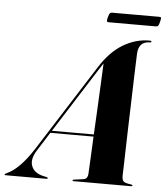

<svg xmlns="http://www.w3.org/2000/svg" viewBox="-118 -878 801 928"><g transform="rotate(5 282.0 -414.0)"><path d="M84.5 -133Q55.5 -87.5 68.5 -54.8Q81.5 -22 125.5 -12L142 -8.5Q148 -7 148 -4Q148 0 141.5 0H-55.5Q-61.5 0 -61.5 -3Q-61.5 -6 -49 -12Q-22.5 -23 9.8 -55.2Q42 -87.5 75 -139L342 -558.5Q391 -636 452 -672.5Q513 -709 580 -709Q590 -709 590 -704.5Q590 -700.5 583.5 -700.5Q528.5 -700.5 525.5 -641Q525 -630.5 523.8 -596Q522.5 -561.5 521 -511.5Q519.5 -461.5 517.8 -404Q516 -346.5 514.2 -288.5Q512.5 -230.5 511.2 -180.2Q510 -130 509 -95.2Q508 -60.5 507.5 -49Q507 -28 514.2 -20.2Q521.5 -12.5 551 -8.5Q559 -7.5 559 -4Q559 0 552 0H274Q268.5 0 268.5 -3.5Q268.5 -7 274 -7.5L320.5 -14Q331.5 -15.5 336.5 -23Q341.5 -30.5 342 -40.5Q343 -57 345.5 -107.2Q348 -157.5 351 -223H141.5ZM348.5 -549 148 -233.5H351.5Q355 -299.5 358.5 -368.5Q362 -437.5 364.5 -494.2Q367 -551 368.5 -579.5Q361.5 -568.5 348.5 -549ZM369.5 -803.5Q373.5 -818 377 -822.8Q380.5 -827.5 388.5 -827.5H617Q625 -827.5 626 -823.5Q627 -819.5 623 -804Q619.5 -789.5 616 -784.8Q612.5 -780 604.5 -780H376Q368 -780 367 -784.8Q366 -789.5 369.5 -803.5Z"/></g></svg>

Font: Fraunces 144pt S000
Style: Bold Italic
Weight: 700
Italic angle: -16°
Version: Version 1.000; ttfautohint (v1.8.3)